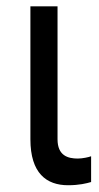

<svg xmlns="http://www.w3.org/2000/svg" viewBox="-20 -565 306 593"><path d="M73.9 -545.5V-134.9C73.9 -29.8 123.6 7.1 190.3 7.1C224.4 7.1 247.2 1.4 261.4 -2.8V-82.4C254.3 -79.5 234.4 -75.3 220.2 -75.3C190.3 -75.3 157.7 -83.8 157.7 -134.9V-545.5Z"/></svg>

Font: Karasuma Gothic
Style: Regular
Weight: 400
Designer: Rasmus Andersson, Ryoko Nishizuka
Foundry: Genbu
Version: Version 1.00